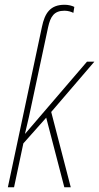

<svg xmlns="http://www.w3.org/2000/svg" viewBox="-20 -786 416 806"><path d="M156 -673 13 0H39L78 -184L174 -292L250 0H277L195 -316L376 -527H345L86 -225H85C97 -274 106 -315 117 -368L182 -672C192 -717 207 -741 251 -741C267 -741 280 -736 288 -732L292 -757C282 -762 268 -766 251 -766C191 -766 168 -731 156 -673Z"/></svg>

Font: Noto Sans Condensed Thin
Style: Italic
Weight: 100
Width: 3
Italic angle: -12°
Designer: Monotype Design Team
Foundry: Monotype Imaging Inc.
Version: Version 2.013